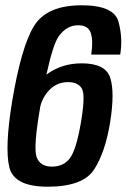

<svg xmlns="http://www.w3.org/2000/svg" viewBox="-20 -700 482 726"><path d="M160 6Q33 6 15.2 -67.8Q-2.5 -141.5 25.5 -314.5Q60 -522 108.2 -601Q156.5 -680 288.5 -680Q411 -680 428 -618Q445 -556 434.5 -493.5H325Q333 -546.5 323.2 -575.5Q313.5 -604.5 275 -604.5Q232 -604.5 202 -562.5Q181 -534 155.5 -418Q213 -460.5 289 -460.5Q379 -460.5 396.8 -406Q414.5 -351.5 396.5 -238Q378 -124 335.8 -59Q293.5 6 160 6ZM133 -300Q132.5 -299 132.5 -298Q105 -140 118.8 -105Q132.5 -70 176 -70Q220 -70 243.8 -101Q267.5 -132 285 -231Q303.5 -336.5 290.5 -363Q277.5 -389.5 237 -389.5Q197 -389.5 168.5 -361.5Q142.5 -335.5 133 -300Z"/></svg>

Font: Anybody Medium
Style: Italic
Weight: 500
Italic angle: -10°
Designer: Tyler Finck
Foundry: Etcetera Type Company
Version: Version 1.010; ttfautohint (v1.8.3) -l 8 -r 50 -G 200 -x 14 